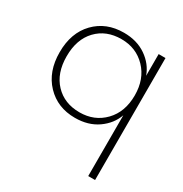

<svg xmlns="http://www.w3.org/2000/svg" viewBox="-184 -692 1040 1089"><g transform="rotate(30 336.5 -147.0)"><path d="M54.2 -272Q54.2 -398.9 127.2 -474.4Q200.2 -549.8 315.9 -549.8Q401.4 -549.8 462.2 -507.8Q522.9 -465.8 545.9 -400.9V-543H590.8V255.9H545.9V-142.1Q522.9 -77.1 462.2 -34.7Q401.4 7.8 314.9 7.8Q200.2 7.8 127.2 -68.8Q54.2 -145.5 54.2 -272ZM545.9 -272Q545.9 -378.9 482.2 -445.1Q418.5 -511.2 321.8 -511.2Q222.2 -511.2 161.1 -447Q100.1 -382.8 100.1 -272Q100.1 -161.1 161.1 -96.7Q222.2 -32.2 321.8 -32.2Q418.9 -32.2 482.4 -97.9Q545.9 -163.6 545.9 -272Z"/></g></svg>

Font: SVN-Poppins ExtraLight
Style: Regular
Weight: 200
Designer: Ninad Kale (Devanagari), Jonny Pinhorn (Latin)
Foundry: Indian Type Foundry
Version: Version 3.002 2017